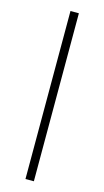

<svg xmlns="http://www.w3.org/2000/svg" viewBox="-119 -800 455 839"><g transform="rotate(15 108.5 -380.0)"><path d="M128 0V-760H90V0Z"/></g></svg>

Font: Noto Sans Thai Looped ExtraLight
Style: Regular
Weight: 200
Designer: Sasikarn Vongin, Ben Mitchell
Foundry: The Fontpad Ltd
Version: Version 1.001